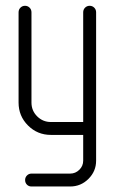

<svg xmlns="http://www.w3.org/2000/svg" viewBox="-20 -475 403 676"><path d="M45.4 -113.8V-431.6Q45.4 -441.4 52 -448Q58.6 -454.6 68.1 -454.6Q77.6 -454.6 84.2 -448Q90.8 -441.4 90.8 -431.6V-113.8Q90.8 -85.4 110.8 -65.4Q130.9 -45.4 159.2 -45.4H272.9V-431.6Q272.9 -441.4 279.5 -448Q286.1 -454.6 295.7 -454.6Q305.2 -454.6 311.8 -448Q318.4 -441.4 318.4 -431.6V90.8Q318.4 127.9 291.5 154.8Q264.6 181.6 227.1 181.6H90.8Q81.1 181.6 74.7 175Q68.4 168.5 68.4 158.9Q68.4 149.4 75 142.8Q81.5 136.2 90.8 136.2H227.1Q245.6 136.2 259.3 122.8Q272.9 109.4 272.9 90.8V0H159.2Q111.8 0 78.6 -33.2Q45.4 -66.4 45.4 -113.8Z"/></svg>

Font: OpenGost Type A TT
Style: Regular
Weight: 400
Version: Version 0.3